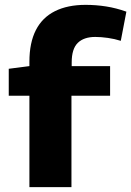

<svg xmlns="http://www.w3.org/2000/svg" viewBox="-20 -770 540 790"><path d="M101 0V-376H16V-487L101 -498V-516Q101 -594 127.5 -646Q154 -698 206 -724Q258 -750 332 -750Q375 -750 416.5 -743.5Q458 -737 500 -722L477 -602Q452 -610 424 -614Q396 -618 372 -618Q325 -618 300 -593.5Q275 -569 275 -513V-498H433V-376H274V0Z"/></svg>

Font: Georama SemiExpanded
Style: Bold
Weight: 700
Width: 6
Designer: Jean-Baptiste Levee
Foundry: Production Type
Version: Version 1.001